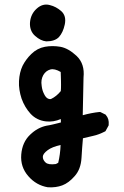

<svg xmlns="http://www.w3.org/2000/svg" viewBox="-20 -669 540 834"><path d="M188 144.5Q137.7 136.2 103 96.2Q67.9 56.2 72.3 2Q76.7 -51.3 110.4 -83.5Q127 -99.6 145 -109.4Q163.1 -119.1 182.1 -123Q188.5 -124 194.8 -125.2Q201.2 -126.5 207.3 -127.9Q213.4 -129.4 219.7 -130.9Q226.1 -132.3 232.4 -134Q238.8 -135.7 244.6 -137.2L244.1 -151.9Q212.4 -138.2 180.2 -141.6Q139.6 -146 112.8 -174.8Q87.4 -202.6 73.7 -240.7Q67.4 -259.8 64.5 -278.8Q61.5 -297.9 62.5 -316.9Q63.5 -335.9 67.4 -352.5Q71.3 -369.1 78.1 -383.3Q85 -397 94.5 -409.9Q104 -422.9 116.2 -434.6Q141.6 -459.5 175.3 -465.8Q208 -471.7 242.2 -465.8Q276.9 -459.5 312.5 -426.3Q349.1 -391.6 342.8 -332.5L339.4 -168.5Q358.4 -173.8 376.2 -177.2Q394 -180.7 412.1 -182.6H415L417.5 -181.6L437 -171.9L439 -170.9L439.9 -169.4Q454.6 -152.8 452.1 -127V-125L451.2 -123L439.5 -101.6L438 -99.1L435.5 -97.7Q422.9 -91.3 410.2 -86.4Q397.5 -81.5 383.8 -78.6L340.3 -68.4Q336.4 -24.9 334 17.1Q331.1 66.4 304.2 96.2Q291.5 110.8 278.1 120.8Q264.6 130.9 250.5 136.2Q223.1 146.5 189 144.5H188.5ZM222.7 43.5 232.9 38.1Q241.7 1.5 243.2 -39.1Q206.5 -31.2 187 -16.6Q166 -1 166 12.2Q166 25.9 178.2 37.1Q190.4 47.9 222.7 43.5ZM201.2 -238.8Q225.1 -250 244.1 -273.4Q244.6 -279.3 244.9 -286.1Q245.1 -293 245.1 -300.8Q245.1 -308.6 244.9 -317.4Q244.6 -326.2 244.4 -335.9Q244.1 -345.7 243.7 -356.4Q216.8 -372.1 198.7 -367.2Q179.2 -361.8 168 -342.8Q162.6 -333 160.6 -321.5Q158.7 -310.1 161.1 -295.4Q161.6 -290.5 162.6 -285.9Q163.6 -281.2 164.8 -277.1Q166 -272.9 167.5 -269.3Q168.9 -265.6 170.7 -262.2Q172.4 -258.8 174.1 -255.6Q175.8 -252.4 177.7 -250Q187.5 -236.8 201.2 -238.8ZM180.7 -489.3Q156.2 -491.7 132.3 -513.2Q119.6 -524.4 114.3 -539.6Q108.9 -554.7 110.4 -572.8Q113.8 -608.4 139.2 -631.3Q165.5 -655.3 196.3 -647Q210.4 -643.6 222.7 -637Q234.9 -630.4 245.6 -621.1Q269.5 -600.1 261.2 -562Q257.3 -544.4 251 -531Q244.6 -517.6 236.3 -508.3Q218.3 -489.3 181.6 -489.3H181.2Z"/></svg>

Font: NaikaiFont
Style: Bold
Weight: 700
Version: Version 1.89